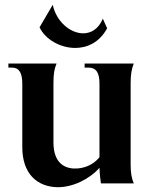

<svg xmlns="http://www.w3.org/2000/svg" viewBox="-20 -765 618 801"><path d="M219 16C282 17 353 -17 395 -65C396 -39 399 -14 401 0H538C529 -22 525 -43 525 -80V-416C525 -456 529 -476 538 -500H333V-483H349C380 -483 395 -463 395 -417V-109C369 -77 329 -60 287 -62C235 -65 203 -100 203 -171V-416C203 -456 206 -476 216 -500H15V-483H30C59 -483 73 -462 73 -416V-151C73 -41 134 14 219 16ZM200 -745 145 -651C168 -602 230 -565 294 -565C344 -565 395 -588 427 -647L409 -687C391 -644 360 -626 327 -626C273 -626 215 -675 200 -745Z"/></svg>

Font: Sinistre
Style: Bold
Weight: 700
Designer: Jules Durand
Foundry: Collletttivo
Version: Version 69.420;Glyphs 3.2 (3217)